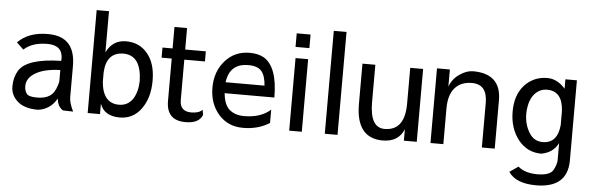

<svg xmlns="http://www.w3.org/2000/svg" viewBox="-56 -940 4259 1381"><g transform="rotate(5 2073.0 -250.0)"><path d="M370 -368 368 -354Q124 -349 65 -256Q35 -206 35 -142V-139Q35 -77 85 -33Q135 11 232 11Q320 1 368 -82Q372 -24 413 0L486 2Q456 -58 456 -98V-324Q456 -538 259 -538H254Q119 -538 40 -459L90 -411Q150 -467 260 -467Q370 -467 370 -368ZM142 -98Q127 -119 127 -151Q127 -209 189 -246Q251 -284 368 -288V-209Q368 -198 361 -178Q344 -121 310 -99Q277 -76 217 -76Q156 -76 142 -98Z M822 -535Q725 -535 680 -443V-740H591V3H680V-72Q711 15 823 15Q919 15 977 -64Q1036 -144 1036 -269Q1036 -394 977 -464Q919 -535 822 -535ZM944 -261Q942 -178 908 -127Q872 -76 810 -76Q693 -76 680 -230V-299Q688 -444 810 -445Q938 -445 944 -261Z M1413 -92Q1387 -66 1333 -66Q1250 -66 1250 -148V-440H1399V-513H1250V-668H1159V-513H1086V-440H1159V-134Q1159 7 1297 7Q1396 7 1419 -56Z M1919 -225Q1919 -446 1817 -507Q1774 -530 1715 -530Q1607 -530 1538 -452Q1469 -374 1469 -258Q1469 -141 1537 -64Q1604 12 1713 12Q1822 12 1904 -40V-136Q1833 -73 1714 -73Q1647 -73 1607 -108Q1568 -142 1560 -225ZM1714 -441Q1779 -441 1808 -408Q1836 -375 1841 -304H1560Q1578 -441 1712 -441Z M2039 -601H2139V-699H2039ZM2046 3H2137V-521H2046Z M2395 3V-740H2303V3Z M2622 -523H2529V-232Q2529 13 2720 15Q2836 15 2874 -80V3H2967V-523H2874V-264Q2874 -69 2728 -69Q2622 -69 2622 -252Z M3437 3H3530V-345Q3530 -537 3328 -538Q3280 -538 3231 -504Q3181 -471 3159 -413V-536H3066V3H3159V-255Q3159 -353 3203 -403Q3246 -453 3326 -453Q3437 -453 3437 -319Z M4076 -538H3993V-470Q3936 -535 3866 -536H3863Q3766 -536 3700 -466Q3635 -395 3635 -275Q3635 -155 3699 -72Q3764 10 3866 10Q3952 -5 3988 -77V45Q3988 75 3965 119Q3941 160 3851 160Q3761 160 3712 117L3649 160Q3702 240 3851 240Q4073 238 4076 45ZM3734 -266Q3736 -356 3774 -405Q3812 -452 3869 -452Q3980 -452 3988 -309V-206Q3975 -74 3869 -74Q3805 -74 3771 -131Q3735 -188 3734 -266Z"/></g></svg>

Font: Sawarabi Gothic
Style: Regular
Weight: 400
Designer: mshio (mshio@users.sourceforge.jp)
Version: Version 20141215